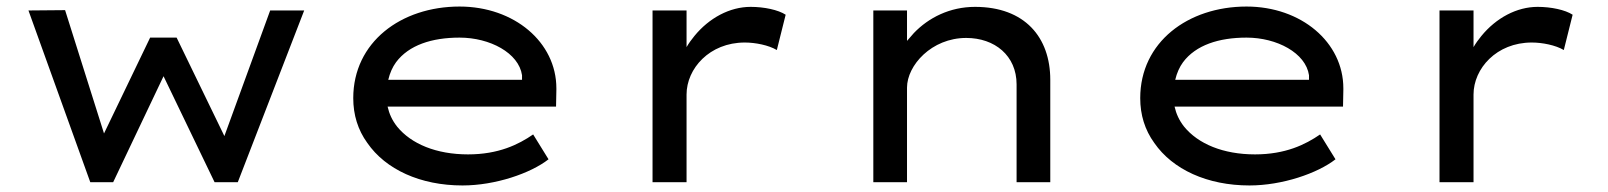

<svg xmlns="http://www.w3.org/2000/svg" viewBox="-20 -557 4917 587"><path d="M326 0 480 -324 636 0H707L910 -525H806L666 -141L520 -442H439L298 -149L179 -526L67 -525L256 0Z M1394 10C1494 10 1602 -27 1657 -70L1610 -146C1565 -115 1504 -85 1411 -85C1314 -85 1237 -117 1194 -170C1179 -189 1170 -209 1165 -231H1680L1681 -282C1681 -284 1681 -285 1681 -287C1681 -428 1552 -537 1385 -537C1206 -537 1060 -428 1060 -257C1060 -206 1074 -160 1103 -120C1159 -39 1265 10 1394 10ZM1167 -313C1172 -334 1180 -352 1191 -367C1230 -419 1300 -442 1385 -442C1478 -442 1566 -395 1576 -327V-313Z M2079 0V-268C2079 -347 2149 -427 2257 -427C2289 -427 2330 -419 2355 -404L2382 -512C2359 -527 2316 -536 2275 -536C2211 -536 2148 -502 2103 -447C2094 -436 2086 -425 2079 -413V-525H1975V0Z M2753 0V-289C2753 -357 2828 -441 2934 -441C3021 -441 3088 -387 3088 -299V0H3191V-313C3191 -443 3113 -536 2961 -536C2884 -536 2819 -503 2774 -456C2767 -448 2760 -440 2753 -432V-525H2650V0Z M3800 10C3900 10 4008 -27 4063 -70L4016 -146C3971 -115 3910 -85 3817 -85C3720 -85 3643 -117 3600 -170C3585 -189 3576 -209 3571 -231H4086L4087 -282C4087 -284 4087 -285 4087 -287C4087 -428 3958 -537 3791 -537C3612 -537 3466 -428 3466 -257C3466 -206 3480 -160 3509 -120C3565 -39 3671 10 3800 10ZM3573 -313C3578 -334 3586 -352 3597 -367C3636 -419 3706 -442 3791 -442C3884 -442 3972 -395 3982 -327V-313Z M4485 0V-268C4485 -347 4555 -427 4663 -427C4695 -427 4736 -419 4761 -404L4788 -512C4765 -527 4722 -536 4681 -536C4617 -536 4554 -502 4509 -447C4500 -436 4492 -425 4485 -413V-525H4381V0Z"/></svg>

Font: Lexend Peta
Style: Regular
Weight: 400
Designer: Bonnie Shaver-Troup, Thomas Jockin
Foundry: Lexend
Version: Version 1.007